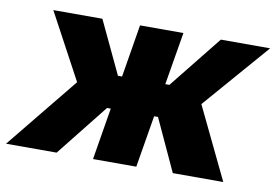

<svg xmlns="http://www.w3.org/2000/svg" viewBox="-94 -642 1068 743"><g transform="rotate(10 440.0 -270.5)"><path d="M-30.8 0 198.7 -282.2 59.6 -541H252.4L350.1 -334H366.2L400.4 -541H570.8L536.1 -334H552.2L717.8 -541H911.6L687 -282.2L822.8 0H624.5L530.3 -204.1H515.1L481 0H311L344.7 -204.1H330.1L168 0Z"/></g></svg>

Font: Inter 17pt ExtraBold
Style: Italic
Weight: 800
Italic angle: -9.3988°
Version: Version 4.001;git-66647c0bb